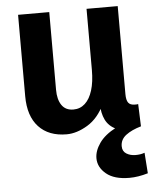

<svg xmlns="http://www.w3.org/2000/svg" viewBox="-56 -616 734 908"><g transform="rotate(-5 311.0 -162.0)"><path d="M522 245Q450 245 412 213.5Q374 182 374 139Q374 104 399.5 67.5Q425 31 479 3V8Q444 -8 428.5 -40Q413 -72 413 -114H426Q395 -48 343.5 -17Q292 14 244 14Q159 14 111.5 -37Q64 -88 64 -183V-569H212V-200Q212 -154 230.5 -127Q249 -100 286 -100Q318 -100 341 -121Q364 -142 376.5 -182Q389 -222 389 -279V-569H537V-151Q537 -123 546 -110.5Q555 -98 577 -98Q581 -98 585 -98Q589 -98 593 -99L597 7Q552 20 525 40.5Q498 61 498 93Q498 117 516.5 128.5Q535 140 560 140Q571 140 581.5 138.5Q592 137 603 133L610 231Q563 245 522 245Z"/></g></svg>

Font: Yaldevi
Style: Bold
Weight: 700
Designer: Sol Matas, Rajitha Manaperi, Kosala Senevirathne
Foundry: Mooniak
Version: Version 1.100